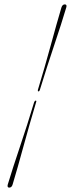

<svg xmlns="http://www.w3.org/2000/svg" viewBox="-20 -743 323 874"><path d="M161.5 -334Q159.5 -327 155 -327Q151 -327 152.5 -334Q184 -437.5 211 -536.8Q238 -636 259.5 -708.5Q264 -723 275 -723Q286 -723 281.5 -708.5Q260 -636 226.5 -536.5Q193 -437 161.5 -334ZM135.5 -278Q138.5 -285 142.5 -285Q147 -285 144.5 -278Q113.5 -174.5 86.5 -75.5Q59.5 23.5 37.5 96.5Q33.5 111 22 111Q11.5 111 15.5 96.5Q37.5 23.5 71 -75.8Q104.5 -175 135.5 -278Z"/></svg>

Font: Fraunces 144pt S000 Thin
Style: Italic
Weight: 100
Italic angle: -16°
Version: Version 1.000; ttfautohint (v1.8.3)